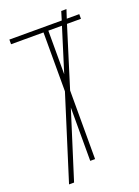

<svg xmlns="http://www.w3.org/2000/svg" viewBox="-157 -827 701 968"><g transform="rotate(-20 193.5 -342.5)"><path d="M206 0V-368L306 -689H381V-714H314L329 -760H301L287 -714H6V-689H180V-373L39 75H66L180 -286V0ZM206 -689H279L206 -455Z"/></g></svg>

Font: Noto Sans Condensed Thin
Style: Regular
Weight: 100
Width: 3
Designer: Monotype Design Team
Foundry: Monotype Imaging Inc.
Version: Version 2.013